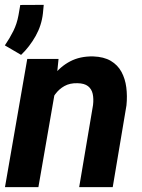

<svg xmlns="http://www.w3.org/2000/svg" viewBox="-22 -771 585 791"><path d="M207 -407.7 136.2 0H-1.5L90.3 -528.3H219.2ZM166.5 -282.7 132.3 -281.7Q137.7 -329.1 153.8 -375.5Q169.9 -421.9 198 -459.2Q226.1 -496.6 266.8 -518.1Q307.6 -539.6 361.8 -538.6Q405.8 -537.1 434.3 -520.3Q462.9 -503.4 478.3 -475.1Q493.7 -446.8 498.3 -411.1Q502.9 -375.5 499 -336.9L442.4 0H304.2L361.3 -338.4Q364.3 -364.3 359.9 -384.3Q355.5 -404.3 340.6 -416Q325.7 -427.7 297.4 -428.2Q266.1 -429.2 243.4 -416.5Q220.7 -403.8 205.1 -382.3Q189.5 -360.8 180.2 -335Q170.9 -309.1 166.5 -282.7ZM158.2 -751 154.8 -715.8Q149.4 -666.5 124.8 -622.6Q100.1 -578.6 64.9 -544.9L-2 -584Q18.1 -613.3 33 -643.3Q47.9 -673.3 54.2 -708.5L61.5 -750.5Z"/></svg>

Font: Roboto
Style: Bold Italic
Weight: 700
Italic angle: -12°
Designer: Christian Robertson
Foundry: Google
Version: Version 3.0